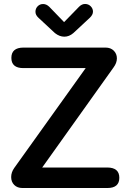

<svg xmlns="http://www.w3.org/2000/svg" viewBox="-20 -944 642 964"><path d="M519 0H92.8Q66.9 0 51.5 -15.4Q36.1 -30.8 36.1 -54.9Q36.1 -79.1 51.8 -101.1L410.2 -602.1H97.2Q37.1 -602.1 37.1 -653.3Q37.1 -704.6 97.2 -705.1H509.8Q535.6 -705.1 551.3 -689.5Q566.9 -673.8 566.9 -650.9Q566.9 -627.9 549.8 -605L191.9 -103H519Q579.1 -102.5 579.1 -51.3Q579.1 0 519 0ZM227.1 -910.2 301.8 -833 377 -910.2Q391.1 -924.3 407.7 -924.1Q424.3 -923.8 435.5 -912.4Q446.8 -900.9 446.8 -885.5Q446.8 -870.1 431.2 -855L348.1 -777.8Q327.1 -759.8 303 -759.8Q278.8 -759.8 255.9 -777.8L172.9 -855Q157.7 -869.1 158 -885.3Q158.2 -901.4 169.2 -912.6Q180.2 -923.8 196.5 -923.8Q212.9 -923.8 227.1 -910.2Z"/></svg>

Font: Nunito-Bold
Style: Bold
Weight: 700
Designer: Vernon Adams
Foundry: newtypography
Version: Version 3.000